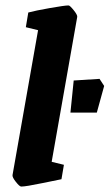

<svg xmlns="http://www.w3.org/2000/svg" viewBox="-20 -677 403 706"><path d="M26 -33 120 -566 75 -577 84 -631Q110 -638 164 -647.5Q218 -657 232 -657Q237 -657 251 -639.5Q265 -622 264 -615L170 -82L215 -71L206 -18Q200 -17 137.5 -4Q75 9 58 9Q52 9 38.5 -8Q25 -25 26 -33ZM239 -263 251 -381 346 -387 363 -361 336 -263Z"/></svg>

Font: Grenze
Style: Bold Italic
Weight: 700
Italic angle: -10°
Designer: Renata Polastri
Foundry: Omnibus-Type
Version: Version 1.002; ttfautohint (v1.8)